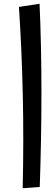

<svg xmlns="http://www.w3.org/2000/svg" viewBox="-20 -794 296 1024"><path d="M101 210Q107 -47 101.5 -289Q96 -531 81 -757L191 -774Q201 -545 201 -301Q201 -57 192 203Z"/></svg>

Font: Marhey Light
Style: Regular
Weight: 400
Version: Version 1.000